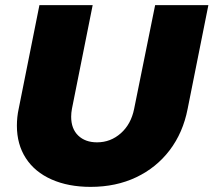

<svg xmlns="http://www.w3.org/2000/svg" viewBox="-20 -721 834 750"><path d="M713 -296Q695 -203 643 -134.5Q591 -66 512 -28.5Q433 9 334 9Q247 9 181.5 -20Q116 -49 81 -103Q46 -157 46 -230Q46 -264 53 -296L134 -701H342L261 -296Q258 -280 258 -265Q258 -218 285.5 -191.5Q313 -165 359 -165Q412 -165 452 -200.5Q492 -236 504 -296L586 -701H794Z"/></svg>

Font: TypoPRO Montserrat
Style: Italic
Weight: 800
Italic angle: -11.3°
Designer: Julieta Ulanovsky
Foundry: Julieta Ulanovsky
Version: Version 6.001